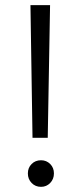

<svg xmlns="http://www.w3.org/2000/svg" viewBox="-20 -719 317 744"><path d="M98 -699H174L165 -185H106ZM139 5Q117 5 102.5 -10Q88 -25 88 -47Q88 -69 102.5 -83.5Q117 -98 139 -98Q160 -98 174.5 -83.5Q189 -69 189 -47Q189 -25 174.5 -10Q160 5 139 5Z"/></svg>

Font: Poppins Light
Style: Regular
Weight: 300
Designer: Ninad Kale (Devanagari), Jonny Pinhorn (Latin)
Version: Version 5.002